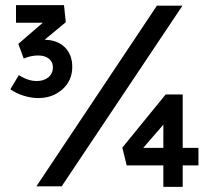

<svg xmlns="http://www.w3.org/2000/svg" viewBox="-20 -722 831 744"><path d="M128 -342Q100 -342 70.5 -351.5Q41 -361 20 -376L53 -431Q89 -408 122 -408Q150 -408 167.5 -422.5Q185 -437 185 -462Q185 -482 169.5 -494.5Q154 -507 128 -507Q99 -507 72 -495L51 -552L146 -634H42V-702H228L235 -636L153 -568Q203 -567 231.5 -538.5Q260 -510 260 -463Q260 -410 222 -376Q184 -342 128 -342ZM121 0 588 -700H687L219 0ZM688 2H613V-81H471L454 -150L622 -356H688V-149H749V-81H688ZM535 -149H613V-239Z"/></svg>

Font: Lexend
Style: Regular
Weight: 400
Designer: Bonnie Shaver-Troup, Thomas Jockin
Foundry: Lexend
Version: Version 1.007; ttfautohint (v1.8.3)